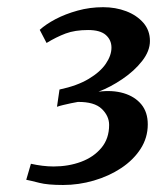

<svg xmlns="http://www.w3.org/2000/svg" viewBox="-20 -927 437 534"><path d="M155.5 -412.5Q112.5 -412.5 89.2 -418.5Q66 -424.5 53 -427L66 -471.5Q81.5 -468 97.8 -466Q114 -464 129 -464Q170.5 -464 205.5 -477Q240.5 -490 262 -515.8Q283.5 -541.5 283.5 -579.5Q283.5 -604.5 263 -624.2Q242.5 -644 196.5 -643.5Q188 -642 177.2 -639.8Q166.5 -637.5 156 -635Q145.5 -632.5 138.5 -630L145.5 -678Q195 -688.5 227 -707.8Q259 -727 274.5 -750Q290 -773 290 -794.5Q290 -816 274.2 -829.8Q258.5 -843.5 225 -843.5Q188.5 -843.5 162.5 -833.8Q136.5 -824 109.5 -807.5L90.5 -844Q107.5 -859.5 134.5 -873.8Q161.5 -888 195.8 -897.5Q230 -907 267 -907Q301.5 -907 331 -895.8Q360.5 -884.5 378.8 -863.5Q397 -842.5 397 -813Q397 -785 375.2 -757.2Q353.5 -729.5 320.2 -707Q287 -684.5 254 -672Q293 -677 324 -667.8Q355 -658.5 373 -636.8Q391 -615 391 -581Q391 -544 371 -513Q351 -482 317 -459.5Q283 -437 241 -424.8Q199 -412.5 155.5 -412.5Z"/></svg>

Font: Merriweather 28pt
Style: Bold Italic
Weight: 700
Italic angle: -7.8°
Version: Version 2.101